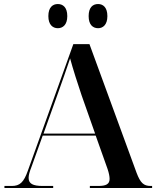

<svg xmlns="http://www.w3.org/2000/svg" viewBox="-20 -933 775 953"><path d="M467 -793C491 -793 513 -810 513 -853C513 -897 491 -913 467 -913C441 -913 420 -897 420 -853C420 -810 441 -793 467 -793ZM267 -793C292 -793 314 -810 314 -853C314 -897 292 -913 267 -913C242 -913 220 -897 220 -853C220 -810 242 -793 267 -793ZM2 0H244V-10H191C144 -10 122 -21 122 -50C122 -64 127 -81 136 -104L192 -260H455L514 -94C521 -73 524 -57 524 -45C524 -19 506 -10 468 -10H426V0H735V-10H728C693 -10 677 -25 658 -75L424 -714H344L118 -85C98 -28 78 -10 39 -10H2ZM196 -270 268 -471C288 -528 311 -591 328 -643C342 -591 366 -516 385 -460L452 -270Z"/></svg>

Font: Noto Serif Display SemiBold
Style: Regular
Weight: 600
Designer: Monotype Design Team
Foundry: Monotype Imaging Inc.
Version: Version 2.009